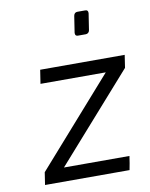

<svg xmlns="http://www.w3.org/2000/svg" viewBox="-86 -833 697 895"><g transform="rotate(-10 262.5 -385.5)"><path d="M63 -60 424 -469H115L125 -534H525L516 -474L155 -66H465Q464 -55 460 -33Q456 -11 454 -1H54ZM313 -673V-676L325 -754Q328 -770 343 -770H380Q393 -770 393 -757V-754L381 -676Q380 -669 375 -664.5Q370 -660 363 -660H326Q313 -660 313 -673Z"/></g></svg>

Font: Exo
Style: Italic
Weight: 400
Italic angle: -9°
Designer: Natanael Gama
Foundry: Natanael Gama
Version: Version 1.500; ttfautohint (v1.6)